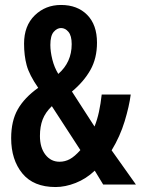

<svg xmlns="http://www.w3.org/2000/svg" viewBox="-20 -795 568 774"><path d="M226 -775Q292 -775 331.5 -735Q371 -695 371 -623Q371 -560 344.5 -513Q318 -466 270 -426L361 -285Q372 -312 379 -344.5Q386 -377 390 -414H507Q501 -367 482.5 -306Q464 -245 430 -189L528 -51H396L362 -107Q327 -74 285 -57.5Q243 -41 204 -41Q115 -41 70 -96Q25 -151 25 -238Q25 -307 51.5 -354Q78 -401 134 -441Q98 -493 87.5 -532Q77 -571 77 -619Q77 -691 120 -733Q163 -775 226 -775ZM226 -682Q210 -682 196.5 -666.5Q183 -651 183 -614Q183 -587 191 -555Q199 -523 215 -497Q269 -544 269 -617Q269 -651 256 -666.5Q243 -682 226 -682ZM189 -367Q163 -342 152 -313.5Q141 -285 141 -247Q141 -200 163 -171.5Q185 -143 220 -143Q242 -143 261.5 -153.5Q281 -164 304 -190Z"/></svg>

Font: Noto Sans Tamil UI ExtraCondensed SemiBold
Style: Regular
Weight: 600
Width: 2
Designer: Jelle Bosma - Monotype Design Team
Foundry: Monotype Imaging Inc.
Version: Version 2.004; ttfautohint (v1.8.4.7-5d5b)